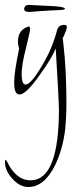

<svg xmlns="http://www.w3.org/2000/svg" viewBox="-48 -379 330 772"><path d="M65 373Q32 373 2 340Q-28 307 -28 273Q-28 264 -25 263L-20 270Q16 346 75 346Q189 346 189 59Q189 49 186 -11.5Q183 -72 176 -184Q160 -144 112 -78Q57 1 30 1Q9 1 9 -47Q9 -68 14 -102.5Q19 -137 29 -184Q24 -199 24 -211Q24 -261 69 -273Q73 -270 73 -263Q73 -256 68.5 -236.5Q64 -217 56 -184Q39 -118 39 -81Q39 -39 55 -39Q76 -39 121 -115Q162 -183 181 -256Q187 -279 210 -279Q221 -279 221 -270Q221 -266 217.5 -256.5Q214 -247 210 -237.5Q206 -228 204 -226Q205 -223 207 -201Q219 -99 219 37Q219 70 217.5 96Q216 122 214 142Q204 223 173 286Q130 373 65 373ZM68 -331Q49 -331 49 -344Q49 -347 53 -353.5Q57 -360 73 -359L171 -354Q187 -353 200 -350.5Q213 -348 213 -344Q213 -340 199 -339Q185 -338 157 -337Q134 -336 110 -334Q86 -332 72 -331Z"/></svg>

Font: Shalimar
Style: Regular
Weight: 400
Designer: Robert E. Leuschke
Foundry: Robert E. Leuschke
Version: Version 1.010; ttfautohint (v1.8.3)